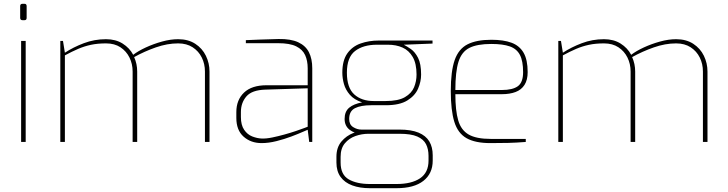

<svg xmlns="http://www.w3.org/2000/svg" viewBox="-20 -746 3825 1009"><path d="M98 -640Q86 -640 86 -652V-714Q86 -726 98 -726H109Q115 -726 117.5 -722.5Q120 -719 120 -714V-652Q120 -640 109 -640ZM91 0V-531H115V0Z M297 0V-531H311L321 -469Q365 -498 420.5 -519Q476 -540 537 -540Q588 -540 624.5 -517Q661 -494 680 -458Q706 -478 746 -496.5Q786 -515 831 -527.5Q876 -540 916 -540Q969 -540 1006 -516Q1043 -492 1062 -453Q1081 -414 1081 -370V0H1057V-370Q1057 -410 1040.5 -443.5Q1024 -477 992.5 -497.5Q961 -518 916 -518Q859 -518 799 -497Q739 -476 685 -446Q693 -428 697 -409Q701 -390 701 -370V0H677V-370Q677 -410 660.5 -443.5Q644 -477 613 -497.5Q582 -518 537 -518Q493 -518 458 -510.5Q423 -503 390.5 -489Q358 -475 321 -455V0Z M1355 6Q1298 6 1260 -28Q1222 -62 1222 -126V-157Q1222 -221 1262.5 -259.5Q1303 -298 1381 -298H1597V-387Q1597 -427 1583.5 -456.5Q1570 -486 1536.5 -502.5Q1503 -519 1442 -519H1272V-535Q1303 -536 1346 -538Q1389 -540 1444 -541Q1508 -542 1547 -524Q1586 -506 1603.5 -471.5Q1621 -437 1621 -387V0H1605L1597 -64Q1596 -64 1572.5 -53.5Q1549 -43 1512 -29Q1475 -15 1433.5 -4.5Q1392 6 1355 6ZM1355 -18Q1379 -17 1410.5 -23.5Q1442 -30 1474.5 -39Q1507 -48 1535 -57.5Q1563 -67 1580 -73.5Q1597 -80 1597 -80V-282L1375 -275Q1304 -273 1275 -239.5Q1246 -206 1246 -157V-131Q1246 -89 1263 -64Q1280 -39 1305.5 -29Q1331 -19 1355 -18Z M1924 243Q1871 243 1831.5 228.5Q1792 214 1770 184Q1748 154 1748 108V78Q1748 29 1774 -2Q1800 -33 1839 -48Q1878 -63 1917 -63V-43Q1881 -43 1847.5 -31Q1814 -19 1792 7.5Q1770 34 1770 78V108Q1770 172 1812.5 196.5Q1855 221 1924 221H2064Q2143 221 2187.5 191Q2232 161 2232 98V73Q2232 38 2219 12Q2206 -14 2173 -28.5Q2140 -43 2079 -43H1885Q1845 -43 1818 -63.5Q1791 -84 1791 -121Q1791 -160 1815 -180Q1839 -200 1883 -208Q1841 -222 1818.5 -248Q1796 -274 1787.5 -304.5Q1779 -335 1779 -364Q1779 -428 1805 -465Q1831 -502 1875 -517.5Q1919 -533 1971 -533H2253V-517L2102 -511Q2118 -503 2139.5 -488Q2161 -473 2177 -442Q2193 -411 2193 -354Q2193 -317 2177 -280Q2161 -243 2120.5 -218Q2080 -193 2008 -193H1931Q1876 -193 1845.5 -177.5Q1815 -162 1815 -121Q1815 -91 1836 -78Q1857 -65 1879 -65H2079Q2141 -65 2179.5 -49Q2218 -33 2236 -3Q2254 27 2254 70V98Q2254 166 2205 204.5Q2156 243 2064 243ZM1944 -215H2006Q2073 -215 2108 -235.5Q2143 -256 2156 -287.5Q2169 -319 2169 -354Q2169 -412 2149 -446.5Q2129 -481 2095.5 -496Q2062 -511 2019 -511H1961Q1889 -511 1846 -478Q1803 -445 1803 -364Q1803 -285 1841.5 -250Q1880 -215 1944 -215Z M2557 6Q2477 6 2431.5 -20Q2386 -46 2367.5 -106Q2349 -166 2349 -268Q2349 -372 2369.5 -430.5Q2390 -489 2437 -513Q2484 -537 2562 -537Q2626 -537 2668 -521.5Q2710 -506 2731.5 -469Q2753 -432 2753 -367Q2753 -326 2736.5 -300Q2720 -274 2689.5 -262.5Q2659 -251 2617 -251H2373Q2373 -165 2388 -113.5Q2403 -62 2443 -39Q2483 -16 2559 -16H2743V0Q2692 4 2650.5 5Q2609 6 2557 6ZM2373 -273H2617Q2674 -273 2701.5 -293Q2729 -313 2729 -367Q2729 -425 2712.5 -457Q2696 -489 2659.5 -502Q2623 -515 2562 -515Q2488 -515 2447 -494.5Q2406 -474 2389.5 -421.5Q2373 -369 2373 -273Z M2914 0V-531H2928L2938 -469Q2982 -498 3037.5 -519Q3093 -540 3154 -540Q3205 -540 3241.5 -517Q3278 -494 3297 -458Q3323 -478 3363 -496.5Q3403 -515 3448 -527.5Q3493 -540 3533 -540Q3586 -540 3623 -516Q3660 -492 3679 -453Q3698 -414 3698 -370V0H3674V-370Q3674 -410 3657.5 -443.5Q3641 -477 3609.5 -497.5Q3578 -518 3533 -518Q3476 -518 3416 -497Q3356 -476 3302 -446Q3310 -428 3314 -409Q3318 -390 3318 -370V0H3294V-370Q3294 -410 3277.5 -443.5Q3261 -477 3230 -497.5Q3199 -518 3154 -518Q3110 -518 3075 -510.5Q3040 -503 3007.5 -489Q2975 -475 2938 -455V0Z"/></svg>

Font: Exo Thin Thin
Style: Regular
Weight: 250
Version: Version 2.000